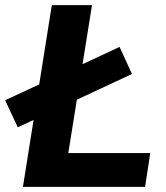

<svg xmlns="http://www.w3.org/2000/svg" viewBox="-57 -725 646 745"><path d="M32 0 144 -705H300L208 -131H526L506 0ZM12 -231 -37 -336 407 -543 455 -438Z"/></svg>

Font: Mulish ExtraLight ExtraBold
Style: Italic
Weight: 800
Italic angle: -9°
Version: Version 3.603